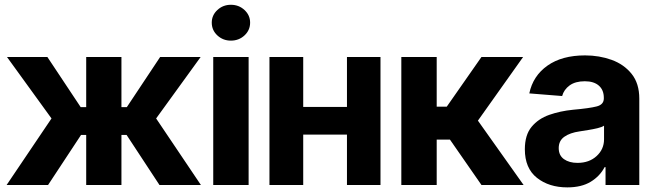

<svg xmlns="http://www.w3.org/2000/svg" viewBox="-20 -789 2791 819"><path d="M8.3 0 199.7 -283.7 9.8 -545.9H182.1L324.2 -332H347.7V-545.9H498V-332H521L663.1 -545.9H835.9L646 -283.7L836.9 0H660.2L520 -213.4H498V0H347.7V-213.4H325.7L185.1 0Z M889.6 0V-545.9H1040.5V0ZM964.8 -615.7Q931.2 -615.7 907.2 -637.9Q883.3 -660.2 883.3 -692.4Q883.3 -724.1 907.2 -746.3Q931.2 -768.6 964.8 -768.6Q999 -768.6 1022.9 -746.3Q1046.9 -724.1 1046.9 -692.4Q1046.9 -660.2 1022.9 -637.9Q999 -615.7 964.8 -615.7Z M1273.4 -545.9V-333H1460V-545.9H1603V0H1460V-214.8H1273.4V0H1129.4V-545.9Z M1691.9 0V-545.9H1842.8V-334H1885.7L2033.7 -545.9H2211.4L2018.6 -274.4L2213.4 0H2033.7L1899.4 -193.4H1842.8V0Z M2399.9 10.3Q2321.8 10.3 2270.3 -30.5Q2218.8 -71.3 2218.8 -152.3Q2218.8 -213.4 2247.6 -248Q2276.4 -282.7 2323 -299.1Q2369.6 -315.4 2423.8 -320.8Q2494.6 -327.1 2525.1 -335Q2555.7 -342.8 2555.7 -369.1V-371.6Q2555.7 -405.3 2534.4 -423.8Q2513.2 -442.4 2474.6 -442.4Q2434.1 -442.4 2409.7 -424.6Q2385.3 -406.7 2377.9 -379.4L2237.8 -390.6Q2253.4 -465.3 2315.2 -509Q2377 -552.7 2475.6 -552.7Q2536.1 -552.7 2588.9 -533.7Q2641.6 -514.6 2674.3 -473.9Q2707 -433.1 2707 -368.2V0H2563V-76.2H2559.1Q2539.1 -37.6 2499.8 -13.7Q2460.4 10.3 2399.9 10.3ZM2443.4 -94.2Q2493.2 -94.2 2524.9 -123.3Q2556.6 -152.3 2556.6 -194.8V-252.9Q2547.4 -246.6 2528.8 -242.2Q2510.3 -237.8 2489.3 -234.4Q2468.3 -231 2452.1 -228.5Q2411.6 -222.7 2387.5 -205.8Q2363.3 -189 2363.3 -157.2Q2363.3 -126 2385.7 -110.1Q2408.2 -94.2 2443.4 -94.2Z"/></svg>

Font: Inter Tight
Style: Bold
Weight: 700
Designer: Rasmus Andersson
Foundry: rsms
Version: Version 3.004; ttfautohint (v1.8.4.7-5d5b)